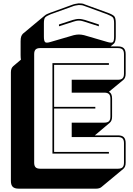

<svg xmlns="http://www.w3.org/2000/svg" viewBox="-20 -1007 794 1146"><path d="M555 119H91Q67 119 56 108Q45 97 45 73V-575Q45 -588 48.5 -597Q52 -606 59 -612L105 -651Q104 -656 103.5 -663Q103 -670 103 -679V-760Q103 -779 106.5 -789Q110 -799 117 -806L248 -915L247 -914Q252 -919 260.5 -923Q269 -927 280 -931L407 -977Q417 -981 428.5 -983.5Q440 -986 450 -987Q460 -987 469 -986Q478 -985 485 -981L623 -931Q653 -920 662 -910Q671 -900 671 -869V-788Q671 -772 668 -762Q665 -752 661 -748L660 -747L640 -730H684Q708 -730 719 -719Q730 -708 730 -684V-567Q730 -554 726.5 -545Q723 -536 716 -530L630 -459Q640 -454 644.5 -444Q649 -434 649 -418V-311Q649 -298 645.5 -289Q642 -280 635 -274L546 -199H684Q708 -199 719 -188Q730 -177 730 -153V-36Q730 -23 726.5 -14Q723 -5 716 1L586 109Q582 113 573.5 116Q565 119 555 119ZM570 -850 483 -878Q476 -880 468.5 -882Q461 -884 451 -884Q441 -884 433.5 -882Q426 -880 419 -878L332 -850V-861L415 -888Q424 -890 432 -892Q440 -894 451 -894Q462 -894 470 -892Q478 -890 487 -888L570 -861ZM420 -797Q437 -801 451 -801Q465 -801 482 -797L619 -757Q645 -749 653 -755Q661 -761 661 -788V-869Q661 -896 652.5 -904Q644 -912 619 -922L482 -972Q475 -975 467 -976Q459 -977 450 -977Q441 -976 430.5 -974Q420 -972 411 -968L283 -922Q259 -912 250.5 -904Q242 -896 242 -869V-788Q242 -761 250 -755Q258 -749 283 -757ZM684 0Q703 0 711.5 -8.5Q720 -17 720 -36V-153Q720 -172 711.5 -180.5Q703 -189 684 -189H408V-275H603Q622 -275 630.5 -283.5Q639 -292 639 -311V-418Q639 -437 630.5 -445.5Q622 -454 603 -454H408V-531H684Q703 -531 711.5 -539.5Q720 -548 720 -567V-684Q720 -703 711.5 -711.5Q703 -720 684 -720H220Q201 -720 192.5 -711.5Q184 -703 184 -684V-36Q184 -17 192.5 -8.5Q201 0 220 0ZM630 -100V-90H293V-630H630V-620H303V-369H549V-359H303V-100Z"/></svg>

Font: Bungee Shade
Style: Regular
Weight: 400
Designer: David Jonathan Ross
Foundry: David Jonathan Ross
Version: Version 1.001;PS 1.0;hotconv 1.0.72;makeotf.lib2.5.5900